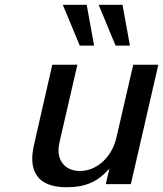

<svg xmlns="http://www.w3.org/2000/svg" viewBox="-20 -771 683 804"><path d="M374 -580 343 -751H243L314 -580ZM524 -580 493 -751H393L464 -580ZM115 -107C115 -28 164 13 258 13C340 13 389 -10 438 -65L423 0H528L643 -500H538L467 -193C450 -119 390 -55 315 -55C259 -55 225 -90 225 -142C225 -153 227 -166 230 -179L304 -500H199L123 -167C118 -145 115 -125 115 -107Z"/></svg>

Font: Perun Medium Italic
Style: Regular
Weight: 500
Italic angle: -12°
Foundry: Copyright (c) Stefan Peev, Context Ltd, 2016
Version: Version 1.026